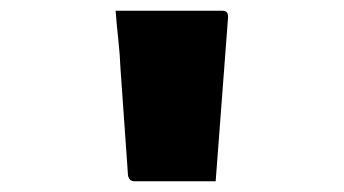

<svg xmlns="http://www.w3.org/2000/svg" viewBox="-20 -770 640 357"><path d="M381 -433H230Q220 -433 218 -444L204 -643Q203 -669 200 -696Q197 -723 195 -750H394Q405 -750 404 -737Z"/></svg>

Font: Recursive Mn Lnr St Blk
Style: Regular
Weight: 900
Monospace: yes
Version: Version 1.079;hotconv 1.0.112;makeotfexe 2.5.65598; ttfautoh